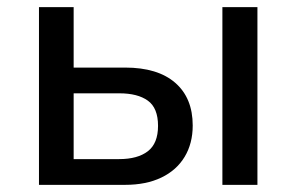

<svg xmlns="http://www.w3.org/2000/svg" viewBox="-20 -517 829 537"><path d="M89 0V-497H186V-328H330Q421 -328 470 -285.5Q519 -243 519 -166Q519 -116 496.5 -78.5Q474 -41 431.5 -20.5Q389 0 330 0ZM186 -72H313Q365 -72 393.5 -94Q422 -116 422 -165Q422 -215 393.5 -235.5Q365 -256 314 -256H186ZM602 0V-497H700V0Z"/></svg>

Font: Nunito Sans 7pt SemiCondensed Medium
Style: Regular
Weight: 500
Width: 4
Designer: Vernon Adams
Foundry: Vernon Adams
Version: Version 3.101;gftools[0.9.27]